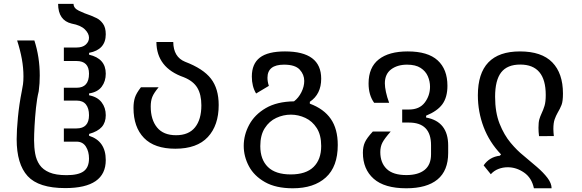

<svg xmlns="http://www.w3.org/2000/svg" viewBox="-20 -780 3050 1007"><path d="M322.3 206.5Q182.6 206.5 125 143.6Q67.4 80.6 67.4 -49.8Q67.4 -96.2 74 -164.8Q80.6 -233.4 94.2 -301.3Q98.1 -320.8 100.6 -337.9Q103 -355 103 -379.4Q103 -423.8 94.7 -470Q86.4 -516.1 69.8 -567.9H160.2Q188.5 -481 188.5 -383.8Q188.5 -364.3 187.3 -343.5Q186 -322.8 183.1 -301.3Q173.8 -263.7 168.7 -214.4Q163.6 -165 161.1 -118.7Q158.7 -72.3 158.7 -43.9Q158.7 -6.8 164.6 26.1Q170.4 59.1 187.7 84.5Q205.1 109.9 239 124.3Q272.9 138.7 329.1 138.7Q391.1 138.7 418.9 118.2Q446.8 97.7 446.8 51.3Q446.8 14.6 430.4 -11.2Q414.1 -37.1 381.3 -37.1H314.9V-106.4H381.3Q446.8 -106.4 446.8 -175.8Q446.8 -211.9 430.7 -232.2Q414.6 -252.4 382.3 -252.4H314.9V-319.8H382.3Q446.8 -319.8 446.8 -393.6Q446.8 -460 381.3 -460H314.9V-530.8H381.3Q413.1 -530.8 429.9 -546.1Q446.8 -561.5 446.8 -582Q446.8 -604.5 425 -626Q403.3 -647.5 356 -656.2Q285.2 -672.9 284.7 -759.8H365.7Q365.7 -737.3 393.3 -723.9Q420.9 -710.4 458 -697.8Q468.8 -693.8 487.1 -684.8Q505.4 -675.8 520 -655.8Q534.7 -635.7 534.7 -600.1Q534.7 -519.5 447.3 -502.9V-493.2Q534.7 -473.1 534.7 -393.6Q534.7 -353.5 513.4 -325.2Q492.2 -296.9 447.3 -290V-280.3Q490.7 -272 512.7 -243.7Q534.7 -215.3 534.7 -175.8Q534.7 -137.7 513.7 -114Q492.7 -90.3 447.3 -77.6V-67.9Q534.7 -40 534.7 59.6Q534.7 206.5 322.3 206.5Z M899.4 0Q790 0 735.1 -56.6Q680.2 -113.3 680.2 -213.9Q680.2 -244.6 687.5 -267.8Q694.8 -291 719.2 -322.3H812Q787.1 -292.5 778.8 -271.7Q770.5 -251 770.5 -221.2Q770.5 -152.3 803.7 -111.6Q836.9 -70.8 903.3 -70.8Q969.7 -70.8 1002.9 -112.1Q1036.1 -153.3 1036.1 -227.5Q1036.1 -284.2 1014.9 -319.6Q993.7 -355 943.8 -375Q801.3 -424.8 800.3 -559.6H888.7Q889.6 -481 950.7 -456.1Q1045.9 -419.9 1086.4 -367.4Q1127 -314.9 1127 -229Q1127 -122.6 1070.1 -61.3Q1013.2 0 899.4 0Z M1515.6 207.5Q1426.8 207.5 1369.6 175Q1312.5 142.6 1285.4 91.6Q1258.3 40.5 1258.3 -15.1Q1258.3 -72.3 1286.9 -125.5Q1315.4 -178.7 1373.8 -212.9Q1432.1 -247.1 1522 -248.5Q1545.9 -266.6 1560.8 -296.4Q1575.7 -326.2 1575.7 -355.5Q1575.7 -389.2 1551.8 -415Q1527.8 -440.9 1469.7 -440.9Q1382.8 -440.9 1382.8 -372.1Q1382.8 -351.6 1390.1 -329.6L1323.2 -289.6Q1300.8 -326.7 1300.8 -378.4Q1300.8 -445.3 1342.8 -477.8Q1384.8 -510.3 1474.6 -510.3Q1664.6 -510.3 1664.6 -367.2Q1664.6 -286.1 1605 -246.1V-236.3Q1678.7 -209 1715.1 -156.2Q1751.5 -103.5 1751.5 -19.5Q1751.5 93.8 1689 150.6Q1626.5 207.5 1515.6 207.5ZM1504.9 134.8Q1584.5 134.8 1624.5 95.7Q1664.6 56.6 1664.6 -14.2Q1664.6 -71.8 1641.4 -108.2Q1618.2 -144.5 1581.5 -161.6Q1544.9 -178.7 1505.4 -178.7Q1465.8 -178.7 1429 -161.6Q1392.1 -144.5 1368.7 -107.9Q1345.2 -71.3 1345.2 -13.7Q1345.2 56.6 1385 95.7Q1424.8 134.8 1504.9 134.8Z M2110.8 207.5Q1996.6 207.5 1939.9 157.5Q1883.3 107.4 1883.3 21Q1883.3 -10.3 1893.6 -33.2Q1903.8 -56.2 1935.5 -90.3H2029.3Q1996.1 -52.7 1985.4 -31.5Q1974.6 -10.3 1974.6 17.6Q1974.6 73.7 2008.1 106Q2041.5 138.2 2111.3 138.2Q2173.3 138.2 2207 111.1Q2240.7 84 2240.7 29.3V-18.6Q2240.7 -137.2 2125 -137.2H2089.4V-205.6H2125Q2180.2 -205.6 2207.8 -242.2Q2235.4 -278.8 2235.4 -325.2Q2235.4 -353.5 2223.9 -380.1Q2212.4 -406.7 2186 -423.8Q2159.7 -440.9 2114.7 -440.9Q2064.5 -440.9 2031.5 -416.3Q1998.5 -391.6 1998.5 -342.8Q1998.5 -323.7 2004.2 -297.4Q2009.8 -271 2021 -240.7H1942.4Q1913.1 -281.2 1913.1 -342.3Q1913.1 -426.3 1966.3 -468.3Q2019.5 -510.3 2118.2 -510.3Q2224.1 -510.3 2275.4 -463.4Q2326.7 -416.5 2326.7 -330.1Q2326.7 -270 2300.3 -233.6Q2273.9 -197.3 2214.8 -173.3V-163.6Q2330.6 -142.6 2330.6 -16.6V22Q2330.6 115.2 2274.4 161.4Q2218.3 207.5 2110.8 207.5Z M2780.3 207.5Q2768.6 152.3 2728.3 124.8Q2688 97.2 2643.1 97.2Q2617.2 97.2 2594 106.2Q2570.8 115.2 2554.2 133.8L2516.6 87.4Q2546.9 43 2601.6 36.6L2607.9 29.8Q2546.9 -33.7 2516.6 -113.5Q2486.3 -193.4 2486.3 -280.3Q2486.3 -510.3 2707 -510.3Q2820.8 -510.3 2876.7 -452.9Q2932.6 -395.5 2932.6 -289.6Q2932.6 -249 2925.3 -230Q2918 -210.9 2903.8 -187Q2896 -173.3 2889.2 -154.5Q2882.3 -135.7 2882.3 -103.5Q2882.3 -93.8 2883.1 -85Q2883.8 -76.2 2884.8 -66.4L2807.1 -65.9Q2804.2 -89.4 2804.2 -109.9Q2804.2 -138.7 2808.8 -154.5Q2813.5 -170.4 2819.8 -183.6Q2829.6 -204.1 2835.9 -224.9Q2842.3 -245.6 2842.3 -282.2Q2842.3 -441.4 2708.5 -441.4Q2640.6 -441.4 2608.6 -400.4Q2576.7 -359.4 2576.7 -272.5Q2576.7 -190.4 2600.3 -131.1Q2624 -71.8 2658.2 -31Q2692.4 9.8 2725.1 35.6Q2762.2 66.4 2796.1 95.7Q2830.1 125 2851.6 153.3Q2873 181.6 2873 207.5Z"/></svg>

Font: Vazir Code Hack
Style: Code-Hack
Weight: 400
Foundry: DejaVu fonts team - Redesigned by Saber Rastikerdar
Version: Version 1.1.2